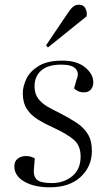

<svg xmlns="http://www.w3.org/2000/svg" viewBox="-20 -783 458 817"><path d="M201 -4Q251 -4 287 -33Q323 -62 323 -117Q323 -163 295 -187.5Q267 -212 209 -239Q173 -255 142.5 -273.5Q112 -292 94.5 -319Q77 -346 77 -386Q77 -415 92 -447Q107 -479 144 -502Q181 -525 246 -525Q307 -525 342 -496.5Q377 -468 377 -433Q377 -414 366.5 -402Q356 -390 337 -390Q322 -390 311.5 -395.5Q301 -401 295 -407L306 -445Q318 -473 302 -490.5Q286 -508 241 -508Q184 -508 155.5 -483Q127 -458 127 -416Q127 -385 141.5 -365Q156 -345 180 -330.5Q204 -316 232 -303Q275 -281 306 -260.5Q337 -240 354 -212Q371 -184 371 -141Q371 -75 323.5 -30.5Q276 14 192 14Q125 14 83 -10.5Q41 -35 41 -75Q41 -97 55.5 -108Q70 -119 90 -119Q111 -119 128 -109L124 -59Q122 -32 137.5 -18Q153 -4 201 -4ZM267 -725Q280 -745 290.5 -754Q301 -763 316 -763Q334 -763 342.5 -749Q351 -735 349 -714L184 -581L176 -590Z"/></svg>

Font: Literata 72pt Light
Style: Italic
Weight: 300
Italic angle: -2°
Designer: Latin by Veronika Burian and Jose Scaglione. Greek by Irene Vlachou. Cyrillic by Vera Evstafieva
Foundry: TypeTogether
Version: Version 3.002